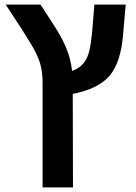

<svg xmlns="http://www.w3.org/2000/svg" viewBox="-20 -626 591 834"><path d="M165 188V-264Q165 -314 155 -348Q145 -382 120 -426Q107 -448 78.5 -493Q50 -538 5 -606H156Q192 -551 212.5 -519Q233 -487 245 -465Q257 -443 267 -419Q287 -373 293 -318Q326 -330 343.5 -352Q361 -374 368.5 -407.5Q376 -441 380 -485L390 -606H526L514 -468Q503 -352 456 -297Q407 -240 296 -218L297 188Z"/></svg>

Font: Noto Sans Hebrew Droid
Style: Regular
Weight: 400
Designer: Monotype Design Team
Foundry: Monotype Imaging Inc.
Version: Version 1.100